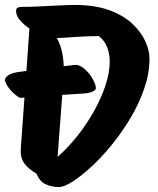

<svg xmlns="http://www.w3.org/2000/svg" viewBox="-20 -743 640 777"><path d="M218 14Q189 14 164.5 2.5Q140 -9 128 -40Q94 -60 78 -82.5Q62 -105 64 -139L79 -348L61 -347Q47 -354 32.5 -368Q18 -382 9 -397Q0 -412 0 -420Q0 -429 14.5 -439Q29 -449 65 -453L87 -456L99 -628Q76 -643 60.5 -661.5Q45 -680 45 -699Q45 -708 51 -711.5Q57 -715 64 -715Q97 -715 139 -717Q181 -719 220 -721Q259 -723 282 -723Q365 -723 423 -701.5Q481 -680 516.5 -646Q552 -612 568.5 -575Q585 -538 585 -506Q585 -447 564 -385.5Q543 -324 508.5 -266Q474 -208 432.5 -157Q391 -106 349.5 -68Q308 -30 273.5 -8Q239 14 218 14ZM324 -365 232 -359 213 -108Q254 -144 292 -191.5Q330 -239 359.5 -291.5Q389 -344 406.5 -396.5Q424 -449 424 -494Q424 -526 413.5 -552.5Q403 -579 380 -597Q336 -597 287 -593.5Q238 -590 210 -589Q235 -546 238 -475L279 -480Q300 -483 320.5 -465.5Q341 -448 354.5 -424.5Q368 -401 368 -386Q368 -379 356 -373Q344 -367 324 -365Z"/></svg>

Font: Protest Riot
Style: Regular
Weight: 400
Designer: Octavio Pardo
Foundry: Ashler Design
Version: Version 2.005; ttfautohint (v1.8.4.7-5d5b)